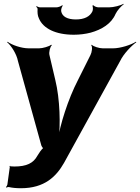

<svg xmlns="http://www.w3.org/2000/svg" viewBox="-20 -784 742 1017"><path d="M32 100 19 194C18 199 14 205 12 206L13 210C16 208 24 206 28 207C45 211 66 213 91 213C216 213 278 151 319 79L617 -462C634 -498 677 -543 702 -560L700 -563C674 -546 617 -528 579 -528H524C505 -528 474 -538 466 -547L463 -545C471 -536 467 -507 459 -492L393 -360C340 -258 297 -120 286 -40H290C301 -120 298 -258 273 -360L242 -492C238 -507 245 -536 255 -545L251 -547C241 -538 206 -528 187 -528H132C93 -528 42 -546 20 -563L18 -560C39 -543 68 -498 75 -461L198 -17C198 -13 207 3 212 3V-1C207 -1 196 14 193 18L178 41C157 80 121 98 56 98C48 98 41 97 35 97C34 97 34 95 34 94L30 96C31 97 32 99 32 100ZM382 -681C337 -681 309 -696 304 -725C303 -733 307 -749 313 -754L309 -756C304 -751 288 -745 278 -745H193C187 -745 178 -749 174 -751L171 -748C175 -746 180 -740 179 -735C178 -718 179 -701 186 -687C208 -633 275 -600 371 -600C402 -600 433 -604 460 -611C518 -627 570 -658 592 -710C601 -729 622 -752 635 -761L634 -764C620 -755 582 -745 557 -745H502C492 -745 478 -751 475 -756L469 -754C473 -749 473 -733 470 -725C457 -696 426 -681 382 -681Z"/></svg>

Font: Asimov
Style: EdgeWideIt
Weight: 500
Designer: Google
Version: Version 2.000980: 2014